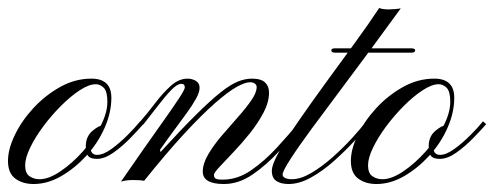

<svg xmlns="http://www.w3.org/2000/svg" viewBox="-56 -461 1238 481"><path d="M173 -264Q223 -264 223 -216Q223 -179 206 -140.5Q189 -102 160 -70.5Q131 -39 97 -19.5Q63 0 28 0Q1 0 -17.5 -13.5Q-36 -27 -36 -58Q-36 -87 -19 -122.5Q-2 -158 27.5 -190Q57 -222 94.5 -243Q132 -264 173 -264ZM184 -250Q167 -250 144 -235Q121 -220 97 -196Q73 -172 52.5 -144.5Q32 -117 19.5 -91Q7 -65 7 -47Q7 -27 18 -19.5Q29 -12 43 -12Q66 -12 95 -31.5Q124 -51 151 -81Q178 -111 195.5 -144.5Q213 -178 213 -206Q213 -232 204 -241Q195 -250 184 -250ZM202 -147Q207 -147 206.5 -143.5Q206 -140 201 -140Q197 -140 189.5 -129.5Q182 -119 176 -108Q170 -97 170 -96Q170 -73 187 -73Q203 -73 223.5 -88Q244 -103 263.5 -122.5Q283 -142 295 -157L303 -150Q290 -135 270 -114.5Q250 -94 228 -78.5Q206 -63 187 -63Q171 -63 165 -70Q159 -77 159 -95Q159 -119 175.5 -133Q192 -147 202 -147Z M505 0Q452 0 452 -31Q452 -51 465.5 -74Q479 -97 499 -120.5Q519 -144 539.5 -167Q560 -190 573.5 -209.5Q587 -229 587 -243Q587 -248 582.5 -251.5Q578 -255 570 -255Q558 -255 536.5 -243Q515 -231 482.5 -202.5Q450 -174 406 -126.5Q362 -79 305 -8Q296 -10 278 -10Q260 -10 247 -6Q276 -48 304 -88Q332 -128 355.5 -161Q379 -194 393 -215.5Q407 -237 407 -242Q407 -251 398 -251Q388 -251 373 -235.5Q358 -220 340 -196.5Q322 -173 303 -149L294 -155Q314 -178 333 -203Q352 -228 372 -246Q392 -264 414 -264Q425 -264 434.5 -258.5Q444 -253 444 -241Q444 -230 435.5 -214.5Q427 -199 413 -179.5Q399 -160 381.5 -136.5Q364 -113 345 -86L346 -80Q399 -138 435.5 -174Q472 -210 496.5 -229.5Q521 -249 539.5 -256.5Q558 -264 575 -264Q598 -264 608 -254.5Q618 -245 618 -229Q618 -205 604 -178.5Q590 -152 569.5 -126.5Q549 -101 528.5 -79.5Q508 -58 494 -43Q480 -28 480 -23Q480 -17 483.5 -14Q487 -11 502 -11Q539 -11 572.5 -34Q606 -57 637 -90.5Q668 -124 695 -157L703 -150Q676 -118 644 -83Q612 -48 577 -24Q542 0 505 0Z M894 -441Q903 -437 920.5 -437.5Q938 -438 948 -440Q916 -396 877 -343Q838 -290 798.5 -237.5Q759 -185 725.5 -139.5Q692 -94 672 -63Q652 -32 652 -24Q652 -18 658.5 -15Q665 -12 675 -12Q697 -12 723.5 -27.5Q750 -43 776.5 -66.5Q803 -90 825.5 -114.5Q848 -139 861 -157L869 -151Q855 -133 832 -108Q809 -83 781 -58Q753 -33 723.5 -16.5Q694 0 667 0Q648 0 636.5 -7.5Q625 -15 625 -33Q625 -49 644 -82.5Q663 -116 693.5 -160Q724 -204 760 -253.5Q796 -303 831.5 -351.5Q867 -400 894 -441ZM784 -329Q774 -329 774 -335Q774 -340 784 -340H974Q977 -340 980.5 -339Q984 -338 984 -335Q984 -331 980.5 -330Q977 -329 974 -329Z M1032 -264Q1082 -264 1082 -216Q1082 -179 1065 -140.5Q1048 -102 1019 -70.5Q990 -39 956 -19.5Q922 0 887 0Q860 0 841.5 -13.5Q823 -27 823 -58Q823 -87 840 -122.5Q857 -158 886.5 -190Q916 -222 953.5 -243Q991 -264 1032 -264ZM1043 -250Q1026 -250 1003 -235Q980 -220 956 -196Q932 -172 911.5 -144.5Q891 -117 878.5 -91Q866 -65 866 -47Q866 -27 877 -19.5Q888 -12 902 -12Q925 -12 954 -31.5Q983 -51 1010 -81Q1037 -111 1054.5 -144.5Q1072 -178 1072 -206Q1072 -232 1063 -241Q1054 -250 1043 -250ZM1061 -147Q1066 -147 1065.5 -143.5Q1065 -140 1060 -140Q1056 -140 1048.5 -129.5Q1041 -119 1035 -108Q1029 -97 1029 -96Q1029 -73 1046 -73Q1062 -73 1082.5 -88Q1103 -103 1122.5 -122.5Q1142 -142 1154 -157L1162 -150Q1149 -135 1129 -114.5Q1109 -94 1087 -78.5Q1065 -63 1046 -63Q1030 -63 1024 -70Q1018 -77 1018 -95Q1018 -119 1034.5 -133Q1051 -147 1061 -147Z"/></svg>

Font: Kapakana
Style: Regular
Weight: 400
Designer: Kousuke Nagai
Version: Version 1.002